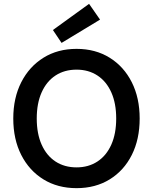

<svg xmlns="http://www.w3.org/2000/svg" viewBox="-20 -966 795 998"><path d="M378 12Q280 12 206 -33.5Q132 -79 90.5 -160.5Q49 -242 49 -350Q49 -457 90.5 -538.5Q132 -620 206 -666Q280 -712 378 -712Q476 -712 550 -666Q624 -620 665 -538.5Q706 -457 706 -350Q706 -242 665 -160.5Q624 -79 550 -33.5Q476 12 378 12ZM378 -96Q440 -96 486.5 -126.5Q533 -157 558.5 -214Q584 -271 584 -350Q584 -429 558.5 -486Q533 -543 486.5 -573.5Q440 -604 378 -604Q315 -604 268.5 -573.5Q222 -543 196.5 -486Q171 -429 171 -350Q171 -271 196.5 -214Q222 -157 268.5 -126.5Q315 -96 378 -96ZM300 -743 255 -810 443 -946 500 -864Z"/></svg>

Font: DM Sans 9pt SemiBold
Style: Regular
Weight: 600
Version: Version 4.004;gftools[0.9.30]